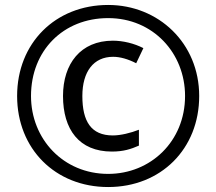

<svg xmlns="http://www.w3.org/2000/svg" viewBox="-20 -744 872 774"><path d="M416 10C629 10 783 -144 783 -357C783 -570 619 -724 416 -724C203 -724 49 -570 49 -357C49 -144 203 10 416 10ZM416 -43C235 -43 105 -184 105 -357C105 -540 235 -671 416 -671C597 -671 726 -530 726 -357C726 -174 587 -43 416 -43ZM431 -133C478 -133 508 -143 540 -157V-221C507 -208 466 -198 435 -198C347 -198 312 -255 312 -357C312 -455 357 -515 436 -515C464 -515 496 -506 529 -489L558 -550C521 -569 476 -580 435 -580C305 -580 234 -487 234 -357C234 -222 299 -133 431 -133Z"/></svg>

Font: Noto Sans Mro
Style: Regular
Weight: 400
Designer: Monotype Design Team
Foundry: Monotype Imaging Inc.
Version: Version 2.001